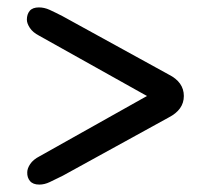

<svg xmlns="http://www.w3.org/2000/svg" viewBox="-20 -601 569 518"><path d="M52.5 -548Q52.5 -562.5 60.2 -571.8Q68 -581 85 -581Q99.5 -581 113.8 -574.5Q128 -568 148.5 -557.5L435 -400Q476 -379.5 476 -342Q476 -305 435 -284L149.5 -127Q128.5 -116.5 114.2 -109.8Q100 -103 86 -103Q69 -103 61 -112.5Q53 -122 53.5 -136Q53.5 -146.5 61.5 -158.5Q69.5 -170.5 87 -179.5L376.5 -342L86 -504.5Q68.5 -513.5 60.5 -525.8Q52.5 -538 52.5 -548Z"/></svg>

Font: Fraunces 9pt Soft SemiBold
Style: Regular
Weight: 600
Version: Version 1.000;[b76b70a41]